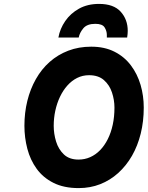

<svg xmlns="http://www.w3.org/2000/svg" viewBox="-20 -951 756 983"><path d="M383 12Q307 12 253.8 -14.8Q200.5 -41.5 167.8 -86.8Q135 -132 120 -189.2Q105 -246.5 105 -307Q105 -374 120 -434.8Q135 -495.5 163.8 -546.2Q192.5 -597 234.2 -634Q276 -671 329.5 -691.5Q383 -712 447 -712Q515.5 -712 566.2 -686.2Q617 -660.5 650.2 -616.2Q683.5 -572 699.8 -516.2Q716 -460.5 716 -400Q716 -329.5 700.5 -267Q685 -204.5 655.8 -153.5Q626.5 -102.5 585.2 -65.2Q544 -28 493 -8Q442 12 383 12ZM382 -134Q414 -134 442 -146.5Q470 -159 492.8 -182.5Q515.5 -206 532 -239Q548.5 -272 557.2 -312.5Q566 -353 566 -400Q566 -439.5 553.2 -477.8Q540.5 -516 512 -541Q483.5 -566 436 -566Q403 -566 375 -552Q347 -538 324.8 -513Q302.5 -488 287 -455.2Q271.5 -422.5 263.2 -384.5Q255 -346.5 255 -307Q255 -266 267.2 -226.2Q279.5 -186.5 307.2 -160.2Q335 -134 382 -134ZM279 -759Q287 -804 314 -843.2Q341 -882.5 384.8 -906.8Q428.5 -931 487 -931Q562 -931 598 -891Q634 -851 634 -793Q634 -785.5 633.2 -776.8Q632.5 -768 631 -759H527Q527 -762 527 -765.5Q527 -769 527 -772Q527 -792.5 515.5 -810.8Q504 -829 468 -829Q425.5 -829 406.5 -806Q387.5 -783 383 -759Z"/></svg>

Font: Overpass Black
Style: Italic
Weight: 900
Italic angle: -10°
Designer: Delve Withrington, Dave Bailey, Thomas Jockin
Foundry: Delve Fonts LLC
Version: Version 4.000